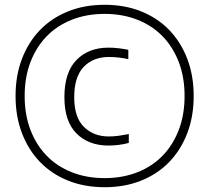

<svg xmlns="http://www.w3.org/2000/svg" viewBox="-20 -771 874 802"><path d="M433 -163Q350 -163 299.5 -213.5Q249 -264 249 -365Q249 -469 299.5 -520.5Q350 -572 433 -572Q454 -572 475 -569.5Q496 -567 516 -563V-524Q498 -528 477 -530.5Q456 -533 435 -533Q369 -533 329.5 -491.5Q290 -450 290 -365Q290 -281 330.5 -241Q371 -201 434 -201Q455 -201 476.5 -204Q498 -207 518 -211V-174Q477 -163 433 -163ZM417 11Q333 11 264.5 -16.5Q196 -44 147.5 -94Q99 -144 72 -214Q45 -284 45 -370Q45 -456 72 -526Q99 -596 147.5 -646Q196 -696 264.5 -723.5Q333 -751 417 -751Q501 -751 569.5 -723.5Q638 -696 686.5 -646Q735 -596 762 -526Q789 -456 789 -370Q789 -284 762 -214Q735 -144 686.5 -94Q638 -44 569.5 -16.5Q501 11 417 11ZM417 -27Q492 -27 554 -51.5Q616 -76 659.5 -121Q703 -166 727 -229Q751 -292 751 -370Q751 -448 727 -511Q703 -574 659.5 -619Q616 -664 554 -688.5Q492 -713 417 -713Q342 -713 280 -688.5Q218 -664 174.5 -619Q131 -574 107 -511Q83 -448 83 -370Q83 -292 107 -229Q131 -166 174.5 -121Q218 -76 280 -51.5Q342 -27 417 -27Z"/></svg>

Font: Encode Sans Compressed
Style: ExtraLight
Weight: 200
Designer: Pablo Impallari, Andres Torresi
Foundry: Pablo Impallari, Andres Torresi
Version: Version 1.000; ttfautohint (v1.00) -l 8 -r 50 -G 200 -x 14 -